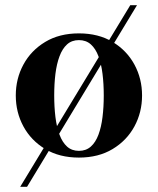

<svg xmlns="http://www.w3.org/2000/svg" viewBox="-20 -599 610 742"><path d="M58 123 483.5 -579H509.5L84.5 123ZM285 10Q209.5 10 154.8 -23Q100 -56 70.5 -110.5Q41 -165 41 -230Q41 -295 70.5 -349.5Q100 -404 154.8 -437Q209.5 -470 285 -470Q360.5 -470 415.2 -437Q470 -404 499.5 -349.5Q529 -295 529 -230Q529 -165 499.5 -110.5Q470 -56 415.2 -23Q360.5 10 285 10ZM285 -16Q312.5 -16 331 -32.5Q349.5 -49 360.5 -78.5Q371.5 -108 376.2 -146.8Q381 -185.5 381 -230Q381 -275 376.2 -313.5Q371.5 -352 360.5 -381.5Q349.5 -411 331 -427.5Q312.5 -444 285 -444Q257.5 -444 239.2 -427.5Q221 -411 210 -381.5Q199 -352 194.2 -313.5Q189.5 -275 189.5 -230Q189.5 -185.5 194.2 -146.8Q199 -108 210 -78.5Q221 -49 239.2 -32.5Q257.5 -16 285 -16Z"/></svg>

Font: Bodoni Moda 9pt
Style: Bold
Weight: 700
Designer: Owen Earl
Foundry: indestructible type
Version: Version 2.005